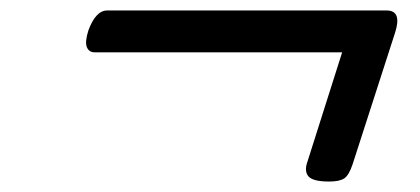

<svg xmlns="http://www.w3.org/2000/svg" viewBox="-20 -498 803 367"><path d="M609 -151Q578 -151 569.5 -161Q561 -171 568 -190L634 -398H161Q150 -398 146 -408Q142 -418 149 -440Q163 -478 185 -478H719Q749 -478 735 -435L654 -184Q647 -163 638 -157Q629 -151 609 -151Z"/></svg>

Font: Playwrite BE VLG
Style: Regular
Weight: 400
Designer: Veronika Burian, José Scaglione
Foundry: TypeTogether
Version: Version 1.002